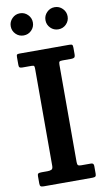

<svg xmlns="http://www.w3.org/2000/svg" viewBox="-105 -1019 587 1067"><g transform="rotate(-10 189.0 -485.0)"><path d="M255 -650.5V-101Q255 -87.5 259.5 -83.2Q264 -79 276.5 -79H333Q348 -79 348 -62.5V-18.5Q348 -7.5 343.5 -3.8Q339 0 326.5 0H51.5Q39 0 34.5 -4Q30 -8 30 -19.5V-62Q30 -72.5 34.8 -75.8Q39.5 -79 54.5 -79H87Q100.5 -79 109.2 -83Q118 -87 118 -103.5V-651Q118 -662.5 115.8 -666.8Q113.5 -671 101 -671H50Q38.5 -671 34.2 -674.5Q30 -678 30 -688.5V-732.5Q30 -744.5 33.2 -747.2Q36.5 -750 48 -750H327.5Q340.5 -750 344.2 -746.5Q348 -743 348 -729.5V-694Q348 -679 342.5 -675Q337 -671 325.5 -671H276Q262.5 -671 258.8 -667.5Q255 -664 255 -650.5ZM284 -845Q258 -845 239.8 -863.2Q221.5 -881.5 221.5 -907.5Q221.5 -933 239.8 -951.5Q258 -970 284 -970Q310 -970 328.2 -951.5Q346.5 -933 346.5 -907.5Q346.5 -881.5 328.2 -863.2Q310 -845 284 -845ZM88 -845Q62 -845 43.8 -863.2Q25.5 -881.5 25.5 -907.5Q25.5 -933 43.8 -951.5Q62 -970 88 -970Q114 -970 132.2 -951.5Q150.5 -933 150.5 -907.5Q150.5 -881.5 132.2 -863.2Q114 -845 88 -845Z"/></g></svg>

Font: Besley* Narrow Semi
Style: Regular
Weight: 600
Width: 4
Designer: Owen Earl
Foundry: indestructible type*
Version: Version 3.000; ttfautohint (v1.8.3)